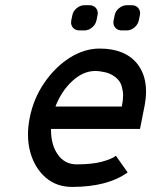

<svg xmlns="http://www.w3.org/2000/svg" viewBox="-20 -718 586 744"><path d="M194.8 -305.2H452.1Q457 -329.6 457 -348.6Q457 -364.7 451.4 -384.5Q445.8 -404.3 428 -418.5Q410.2 -432.6 388.7 -437.7Q367.2 -442.9 348.6 -442.9Q302.7 -442.9 260.5 -404.3Q218.3 -365.7 194.8 -305.2ZM522.5 -218.3H177.7V-214.4Q177.7 -156.2 204.3 -118.7Q231 -81.1 276.9 -81.1Q336.9 -81.1 374.8 -91.3Q412.6 -101.6 429.2 -114.3L474.6 -49.8Q396.5 6.3 259.3 6.3Q199.2 6.3 157.2 -29.8Q115.2 -65.9 97.7 -127Q88.4 -159.7 88.4 -196.3Q88.4 -227.5 95.2 -261.7Q109.9 -335.9 151.4 -396.7Q192.9 -457.5 249.5 -493.7Q306.2 -529.8 366.2 -529.8Q465.8 -529.8 513.2 -469.2Q545.9 -426.3 545.9 -363.8Q545.9 -336.9 540 -306.6ZM326.7 -697.8Q342.8 -697.8 352.1 -686.5Q358.9 -677.7 358.9 -666.5Q358.9 -662.6 357.9 -658.7L354 -639.6Q350.6 -623 336.9 -611.6Q323.2 -600.1 307.1 -600.1H288.1Q271.5 -600.1 262.2 -611.3Q255.4 -620.1 255.4 -630.9Q255.4 -635.3 256.3 -639.6L260.3 -658.7Q263.2 -674.8 277.1 -686.3Q291 -697.8 307.1 -697.8ZM490.7 -697.8Q506.8 -697.8 516.1 -686.5Q522.9 -677.7 522.9 -666.5Q522.9 -662.6 522 -658.7L518.1 -639.6Q514.6 -623 501 -611.6Q487.3 -600.1 471.2 -600.1H452.1Q435.5 -600.1 426.3 -611.3Q419.4 -620.1 419.4 -630.9Q419.4 -635.3 420.4 -639.6L424.3 -658.7Q427.2 -674.8 441.2 -686.3Q455.1 -697.8 471.2 -697.8Z"/></svg>

Font: Qaz
Style: Italic
Weight: 400
Italic angle: -11.25°
Designer: GGBotNet
Foundry: f0n7
Version: 0.70